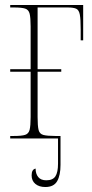

<svg xmlns="http://www.w3.org/2000/svg" viewBox="-20 -556 368 771"><path d="M21 0V-10H36Q67 -10 81 -14.5Q95 -19 99 -35Q103 -51 103 -86V-268H21V-278H103V-450Q103 -485 99 -501Q95 -517 81 -521.5Q67 -526 36 -526H21V-536H314V-394H304V-438Q304 -479 300.5 -497.5Q297 -516 286 -521Q275 -526 252 -526H131V-278H226V-268H131V-86Q131 -50 135 -34Q139 -18 154.5 -14Q170 -10 202 -10H223V106Q223 148 209.5 171.5Q196 195 162 195Q137 195 122 182.5Q107 170 107 148Q107 124 123 121Q123 142 133.5 155Q144 168 166 168Q192 168 202.5 152Q213 136 213 101V0Z"/></svg>

Font: Noto Serif Display ExtraCondensed Thin
Style: Regular
Weight: 100
Width: 2
Designer: Monotype Design Team
Foundry: Monotype Imaging Inc.
Version: Version 2.009